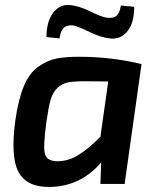

<svg xmlns="http://www.w3.org/2000/svg" viewBox="-20 -729 621 761"><path d="M459 -707 512 -702Q512 -640 486.5 -607Q461 -574 421 -576Q383 -579 335.5 -602Q288 -625 272 -628Q245 -631 232.5 -618.5Q220 -606 216 -577L164 -582Q165 -646 191 -679Q217 -712 255 -709Q290 -707 336 -684.5Q382 -662 402 -659Q430 -655 442.5 -667Q455 -679 459 -707ZM474 0H378L381 -85Q298 11 176 12Q86 13 53.5 -47Q21 -107 41 -253Q53 -336 74.5 -387.5Q96 -439 131 -464Q166 -489 201.5 -496.5Q237 -504 294 -504Q421 -504 541 -475ZM409 -406 320 -407Q274 -407 250 -402.5Q226 -398 207.5 -380.5Q189 -363 180.5 -333Q172 -303 164 -247Q150 -144 158.5 -117Q167 -90 208 -90Q250 -90 289 -113.5Q328 -137 378 -187Z"/></svg>

Font: Exo 2.0 Semi Bold
Style: Italic
Weight: 600
Italic angle: -8°
Designer: Natanael Gama
Version: Version 1.001;PS 001.001;hotconv 1.0.70;makeotf.lib2.5.58329